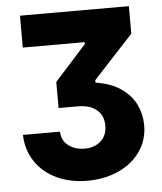

<svg xmlns="http://www.w3.org/2000/svg" viewBox="-52 -752 680 808"><g transform="rotate(-5 288.0 -348.5)"><path d="M285.2 -126Q327.1 -126 353.5 -149.7Q379.9 -173.3 379.9 -214.8Q379.9 -257.8 351.3 -281.7Q322.8 -305.7 270.5 -305.7H190.4V-416L324.2 -564.5V-572.3H62.5V-707H522.5V-590.8L354.5 -409.2V-398.4Q420.4 -388.7 462.6 -358.9Q504.9 -329.1 523.9 -288.3Q543 -247.6 543 -202.1Q543 -140.6 509.5 -92.3Q476.1 -43.9 417.2 -17.1Q358.4 9.8 285.2 9.8Q211.9 9.8 154.8 -17.6Q97.7 -44.9 65.2 -94Q32.7 -143.1 31.2 -206.1H187.5Q189 -168.5 216.6 -147.2Q244.1 -126 285.2 -126Z"/></g></svg>

Font: Pretendard GOV ExtraBold
Style: Regular
Weight: 800
Designer: Base glyphs from Inter by Rasmus Andersson; Hangeul glyphs from Noto Sans CJK(Source Han Sans) by Jang Soo-young and Kan
Foundry: Kil Hyung-jin
Version: Version 1.309